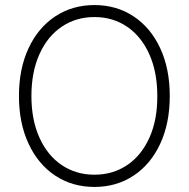

<svg xmlns="http://www.w3.org/2000/svg" viewBox="-20 -737 754 767"><path d="M357.4 9.8Q269 9.8 200.7 -35.4Q132.3 -80.6 94 -163.1Q55.7 -245.6 55.7 -353.5Q55.7 -461.9 94 -544.2Q132.3 -626.5 200.7 -671.6Q269 -716.8 357.4 -716.8Q445.3 -716.8 513.7 -671.6Q582 -626.5 620.1 -544.2Q658.2 -461.9 658.2 -353.5Q658.2 -245.1 620.1 -162.8Q582 -80.6 513.7 -35.4Q445.3 9.8 357.4 9.8ZM357.4 -668.9Q284.2 -668.9 227.1 -630.6Q169.9 -592.3 137.7 -520.8Q105.5 -449.2 105.5 -353.5Q105.5 -258.3 137.5 -187.3Q169.4 -116.2 226.6 -77.6Q283.7 -39.1 357.4 -39.1Q430.7 -39.1 487.8 -77.4Q544.9 -115.7 576.9 -187Q608.9 -258.3 608.4 -353.5Q608.4 -449.2 576.4 -520.5Q544.4 -591.8 487.5 -630.4Q430.7 -668.9 357.4 -668.9Z"/></svg>

Font: Pretendard JP ExtraLight
Style: Regular
Weight: 200
Designer: Base glyphs from Inter by Rasmus Andersson; Hangeul glyphs from Noto Sans CJK(Source Han Sans) by Jang Soo-young and Kan
Foundry: Kil Hyung-jin
Version: Version 1.309